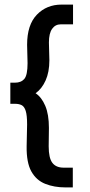

<svg xmlns="http://www.w3.org/2000/svg" viewBox="-20 -726 390 836"><path d="M265 90Q216 90 177 74.5Q138 59 116.5 20.5Q95 -18 96 -89L98 -184Q98 -224 92 -243Q86 -262 74.5 -268Q63 -274 46 -274H25V-366H45Q72 -366 86 -382.5Q100 -399 100 -451L98 -531Q98 -618 140.5 -662Q183 -706 248 -706H298V-620H244Q221 -620 207 -600.5Q193 -581 193 -541L195 -464Q195 -412 178.5 -375.5Q162 -339 135 -320Q161 -303 177 -265.5Q193 -228 193 -169L192 -89Q192 -38 208 -17Q224 4 257 4H297V90Z"/></svg>

Font: Inconsolata ExtraCondensed ExtraBold
Style: Regular
Weight: 800
Width: 2
Monospace: yes
Designer: Raph Levien, Cyreal, Brenton Simpson
Foundry: Raph Levien, Cyreal, Google
Version: Version 3.001; ttfautohint (v1.8.2.53-6de2)